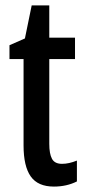

<svg xmlns="http://www.w3.org/2000/svg" viewBox="-20 -679 320 709"><path d="M209 -74Q222 -74 235.5 -77Q249 -80 264 -86V-9Q226 10 179 10Q120 10 93.5 -27.5Q67 -65 67 -142V-461H15V-512L72 -537L97 -659H162V-540H257V-461H162V-148Q162 -111 172 -92.5Q182 -74 209 -74Z"/></svg>

Font: Noto Sans Sinhala ExtraCondensed Medium
Style: Regular
Weight: 500
Width: 2
Designer: Jelle Bosma - Monotype Design Team
Foundry: Monotype Imaging Inc.
Version: Version 2.006; ttfautohint (v1.8.4.7-5d5b)